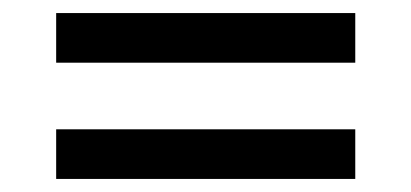

<svg xmlns="http://www.w3.org/2000/svg" viewBox="-20 -477 630 294"><path d="M66 -381V-457H524V-381ZM66 -203V-279H524V-203Z"/></svg>

Font: Cazoo Sans
Style: Regular
Weight: 400
Designer: Jonathan Barnbrook, Julián Moncada
Foundry: Barnbrook Fonts
Version: Version 2.000;Glyphs 3.3 (3337)